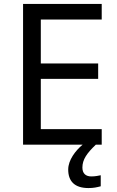

<svg xmlns="http://www.w3.org/2000/svg" viewBox="-20 -734 596 974"><path d="M398 116C398 75 421 43 466 0H496V-79H187V-334H478V-412H187V-635H496V-714H97V0H399C363 30 326 78 326 126C326 185 358 220 429 220C455 220 472 216 491 211V155C480 157 465 161 443 161C415 161 398 146 398 116Z"/></svg>

Font: Noto Sans Arabic UI
Style: Regular
Weight: 400
Designer: Monotype Design Team, Nadine Chahine and Nizar Qandah
Foundry: Monotype Imaging Inc.
Version: Version 2.010